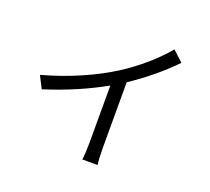

<svg xmlns="http://www.w3.org/2000/svg" viewBox="-135 -955 1269 1158"><g transform="rotate(20 500.0 -376.0)"><path d="M86 -361 126 -283C265 -326 402 -386 507 -446V-76C507 -38 504 12 501 31H599C595 11 593 -38 593 -76V-498C695 -566 787 -642 863 -721L796 -783C727 -700 627 -613 523 -548C412 -478 259 -408 86 -361Z"/></g></svg>

Font: Noto Sans Mono CJK SC
Style: Regular
Weight: 400
Designer: Ryoko NISHIZUKA 西塚涼子 (kana, bopomofo & ideographs); Paul D. Hunt (Latin, Greek & Cyrillic); Sandoll Communications 산돌커뮤니
Foundry: Adobe
Version: Version 2.004;hotconv 1.0.118;makeotfexe 2.5.65603